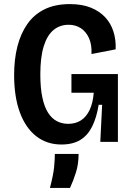

<svg xmlns="http://www.w3.org/2000/svg" viewBox="-20 -693 648 938"><path d="M280 13Q209 13 157 -27.5Q105 -68 77 -144Q49 -220 49 -327Q49 -403 65 -466Q81 -529 113.5 -575.5Q146 -622 197.5 -647.5Q249 -673 322 -673Q381 -673 424 -655.5Q467 -638 494.5 -608Q522 -578 534.5 -538Q547 -498 545 -452L427 -429Q429 -476 414.5 -507.5Q400 -539 374.5 -555.5Q349 -572 316 -572Q272 -572 241 -546Q210 -520 193.5 -466.5Q177 -413 177 -330Q177 -263 187 -216.5Q197 -170 215 -142Q233 -114 258 -101Q283 -88 313 -88Q349 -88 375.5 -105Q402 -122 418 -156Q434 -190 438 -240H329V-331H556V-225V0H470L479 -181H462Q452 -119 430.5 -75.5Q409 -32 372.5 -9.5Q336 13 280 13ZM224 225Q241 160 244.5 121.5Q248 83 248 59H364Q364 108 351 149.5Q338 191 322 225Z"/></svg>

Font: Bricolage Grotesque SemiCondensed SemiBold
Style: Regular
Weight: 600
Width: 4
Designer: Mathieu Triay
Foundry: Atelier Triay
Version: Version 1.001;gftools[0.9.33.dev8+g029e19f]